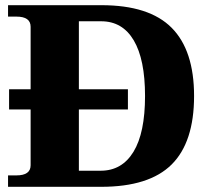

<svg xmlns="http://www.w3.org/2000/svg" viewBox="-20 -720 809 740"><path d="M728 -350Q728 -172 641.5 -86Q555 0 370 0H11V-44H43Q98 -44 98 -83V-298H15V-376H98V-617Q98 -656 43 -656H11V-700H371Q555 -700 641.5 -613Q728 -526 728 -350ZM539 -350Q539 -491 495.5 -564.5Q452 -638 370 -638H284V-376H473V-298H284V-62H368Q450 -62 494.5 -135Q539 -208 539 -350Z"/></svg>

Font: Taviraj Bold
Style: Regular
Weight: 700
Designer: Katatrad Team
Foundry: CadsonDemak
Version: Version 1.030